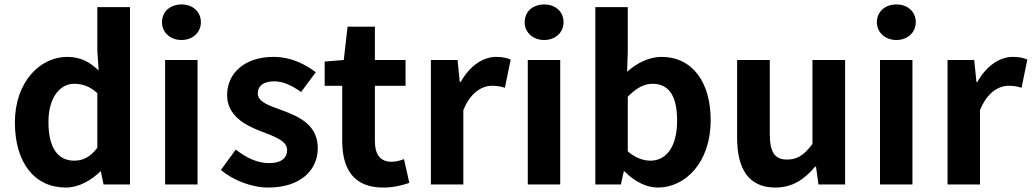

<svg xmlns="http://www.w3.org/2000/svg" viewBox="-20 -830 4643 864"><path d="M276 14C334 14 390 -18 431 -58H434L446 0H565V-798H418V-601L424 -513C384 -550 345 -574 282 -574C161 -574 47 -462 47 -279C47 -96 137 14 276 14ZM314 -107C240 -107 198 -165 198 -281C198 -393 251 -453 314 -453C349 -453 384 -442 418 -411V-165C386 -123 353 -107 314 -107Z M723 0H869V-560H723ZM797 -650C847 -650 884 -684 884 -730C884 -778 847 -810 797 -810C746 -810 709 -778 709 -730C709 -684 746 -650 797 -650Z M1187 14C1333 14 1410 -65 1410 -163C1410 -267 1328 -304 1254 -332C1195 -354 1140 -369 1140 -410C1140 -442 1164 -464 1214 -464C1256 -464 1295 -444 1335 -416L1401 -505C1354 -540 1292 -574 1210 -574C1084 -574 1002 -503 1002 -402C1002 -309 1084 -266 1155 -239C1214 -216 1272 -197 1272 -155C1272 -120 1247 -96 1191 -96C1139 -96 1091 -118 1041 -157L974 -65C1029 -19 1112 14 1187 14Z M1704 14C1753 14 1792 3 1822 -7L1798 -114C1783 -108 1761 -102 1743 -102C1693 -102 1667 -132 1667 -196V-444H1805V-560H1667V-710H1544L1527 -560L1441 -553V-444H1520V-196C1520 -70 1571 14 1704 14Z M1919 0H2065V-334C2097 -415 2150 -444 2194 -444C2217 -444 2233 -441 2252 -435L2278 -562C2261 -569 2243 -574 2212 -574C2154 -574 2094 -534 2053 -461H2049L2039 -560H1919Z M2355 0H2501V-560H2355ZM2429 -650C2479 -650 2516 -684 2516 -730C2516 -778 2479 -810 2429 -810C2378 -810 2341 -778 2341 -730C2341 -684 2378 -650 2429 -650Z M2940 14C3063 14 3178 -97 3178 -290C3178 -461 3095 -574 2957 -574C2902 -574 2846 -547 2802 -507L2805 -597V-798H2659V0H2774L2787 -59H2790C2836 -12 2890 14 2940 14ZM2907 -107C2877 -107 2840 -118 2805 -149V-395C2844 -434 2878 -453 2916 -453C2993 -453 3027 -394 3027 -287C3027 -165 2975 -107 2907 -107Z M3469 14C3546 14 3600 -23 3648 -80H3652L3663 0H3783V-560H3636V-182C3598 -132 3568 -112 3522 -112C3468 -112 3444 -142 3444 -229V-560H3297V-210C3297 -70 3349 14 3469 14Z M3940 0H4086V-560H3940ZM4014 -650C4064 -650 4101 -684 4101 -730C4101 -778 4064 -810 4014 -810C3963 -810 3926 -778 3926 -730C3926 -684 3963 -650 4014 -650Z M4244 0H4390V-334C4422 -415 4475 -444 4519 -444C4542 -444 4558 -441 4577 -435L4603 -562C4586 -569 4568 -574 4537 -574C4479 -574 4419 -534 4378 -461H4374L4364 -560H4244Z"/></svg>

Font: Noto Sans CJK KR Bold
Style: Regular
Weight: 700
Designer: Ryoko NISHIZUKA (kana & ideographs); Paul D. Hunt (Latin, Greek & Cyrillic); Wenlong ZHANG (bopomofo); Sandoll Communica
Foundry: Adobe Systems Incorporated
Version: Version 1.004;PS 1.004;hotconv 1.0.82;makeotf.lib2.5.63406